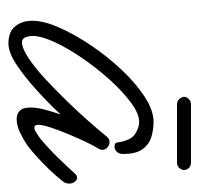

<svg xmlns="http://www.w3.org/2000/svg" viewBox="-29 -450 484 467"><g transform="rotate(90 213.5 -217.0)"><path d="M86 5Q58 5 44.5 -11.5Q31 -28 31 -53Q31 -81 47.5 -118.5Q64 -156 91 -196Q118 -236 150.5 -270.5Q183 -305 216 -326.5Q249 -348 277 -348Q296 -348 314 -342.5Q332 -337 343.5 -321Q355 -305 355 -274Q355 -263 349 -258Q343 -253 338 -253Q327 -253 327 -261Q322 -293 306.5 -303Q291 -313 277 -313Q257 -313 230 -293Q203 -273 175 -242Q147 -211 122.5 -175.5Q98 -140 83 -107.5Q68 -75 68 -54Q68 -44 71.5 -36Q75 -28 83 -28Q98 -28 122 -44Q146 -60 173.5 -85.5Q201 -111 228 -139Q255 -167 277 -192Q299 -217 311 -232Q317 -241 326 -241Q333 -241 339 -236Q345 -231 345 -223Q345 -219 342 -214Q335 -203 325.5 -183Q316 -163 306.5 -140Q297 -117 290.5 -97.5Q284 -78 284 -68Q284 -58 291 -58Q296 -58 303.5 -63Q311 -68 317 -72Q341 -92 363 -114.5Q385 -137 403 -157Q407 -162 413 -162Q418 -162 422.5 -156.5Q427 -151 427 -143Q427 -134 422 -128Q406 -107 380 -81.5Q354 -56 334 -41Q321 -32 303.5 -23.5Q286 -15 270 -15Q258 -15 250 -22.5Q242 -30 242 -49Q242 -64 247 -83Q252 -102 259 -122Q231 -92 199 -63Q167 -34 137.5 -14.5Q108 5 86 5ZM235 -405Q226 -405 221 -411Q216 -417 216 -422Q216 -428 221 -433.5Q226 -439 235 -439H375Q385 -439 389.5 -433.5Q394 -428 394 -422Q394 -417 389.5 -411Q385 -405 375 -405Z"/></g></svg>

Font: Meow Script
Style: Regular
Weight: 400
Designer: Robert E. Leuschke
Foundry: Robert E. Leuschke
Version: Version 1.010; ttfautohint (v1.8.3)